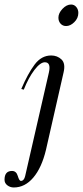

<svg xmlns="http://www.w3.org/2000/svg" viewBox="-69 -658 366 848"><path d="M223 -543Q208 -543 198.5 -553.5Q189 -564 189 -580Q189 -600 207 -619Q225 -638 245 -638Q259 -638 268 -627Q277 -616 277 -601Q277 -578 259.5 -560.5Q242 -543 223 -543ZM-8 170Q-24 170 -36.5 160.5Q-49 151 -49 136Q-49 97 -16 97Q3 97 9.5 119Q16 141 23 141Q37 141 42 120L147 -338Q157 -383 129 -383Q109 -383 83 -349Q57 -315 36 -262L25 -265Q54 -333 84 -373Q114 -413 157 -413Q184 -413 202.5 -395.5Q221 -378 212 -339L134 4Q115 83 78 126.5Q41 170 -8 170Z"/></svg>

Font: HK Venetian
Style: Italic
Weight: 400
Italic angle: -12°
Version: Version 1.000;PS 001.000;hotconv 1.0.88;makeotf.lib2.5.64775